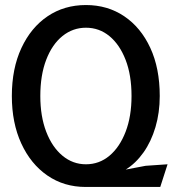

<svg xmlns="http://www.w3.org/2000/svg" viewBox="-20 -730 690 762"><path d="M320 12Q234 12 168 -33.5Q102 -79 64.5 -160.5Q27 -242 27 -349Q27 -458 65 -539.5Q103 -621 169 -665.5Q235 -710 321 -710Q407 -710 473 -665.5Q539 -621 576.5 -540Q614 -459 614 -349Q614 -283 597 -225.5Q580 -168 549.5 -125Q519 -82 479 -57L558 -72L645 -78L616 12ZM321 -78Q374 -78 414.5 -112Q455 -146 478.5 -207Q502 -268 502 -349Q502 -432 478.5 -492.5Q455 -553 414.5 -586.5Q374 -620 321 -620Q269 -620 228 -587Q187 -554 163.5 -493Q140 -432 140 -349Q140 -268 163.5 -207Q187 -146 228 -112Q269 -78 321 -78Z"/></svg>

Font: Azeret Mono Thin
Style: Regular
Weight: 400
Version: Version 1.002